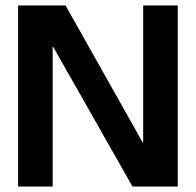

<svg xmlns="http://www.w3.org/2000/svg" viewBox="-20 -680 714 700"><path d="M46 0V-660H219L500 -161H502V-660H628V0H463L174 -509H172V0Z"/></svg>

Font: Bricolage Grotesque 48pt SemiBold
Style: Regular
Weight: 600
Designer: Mathieu Triay
Foundry: Atelier Triay
Version: Version 1.000; ttfautohint (v1.8.4.7-5d5b);gftools[0.9.32]